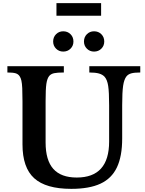

<svg xmlns="http://www.w3.org/2000/svg" viewBox="-20 -1191 920 1221"><path d="M757 -522V-310Q757 -197 723.5 -126.5Q690 -56 619 -23Q548 10 433 10Q272 10 197.5 -57.5Q123 -125 123 -273V-547Q123 -599 121.5 -630Q120 -661 116 -678.5Q112 -696 105 -706Q96 -720 79 -725Q62 -730 27 -730V-770H386V-730Q344 -730 324 -725.5Q304 -721 293 -708Q280 -692 275 -658.5Q270 -625 270 -547V-285Q270 -172 319 -117Q368 -62 468 -62Q674 -62 674 -291V-522Q674 -605 668 -644.5Q662 -684 645 -703Q632 -717 609.5 -723.5Q587 -730 548 -730V-770H872V-730Q835 -730 815 -724.5Q795 -719 784 -705Q769 -686 763 -645.5Q757 -605 757 -522ZM318 -927Q318 -955 336.5 -973.5Q355 -992 382 -992Q410 -992 428.5 -973.5Q447 -955 447 -927Q447 -900 428.5 -881.5Q410 -863 382 -863Q355 -863 336.5 -881.5Q318 -900 318 -927ZM514 -927Q514 -955 532.5 -973.5Q551 -992 578 -992Q606 -992 624.5 -973.5Q643 -955 643 -927Q643 -900 624.5 -881.5Q606 -863 578 -863Q551 -863 532.5 -881.5Q514 -900 514 -927ZM623 -1091H339V-1171H623Z"/></svg>

Font: Libre Baskerville
Style: Bold
Weight: 700
Designer: Pablo Impallari, Rodrigo Fuenzalida
Foundry: Pablo Impallari, Rodrigo Fuenzalida
Version: Version 1.051; ttfautohint (v1.8.4.7-5d5b)